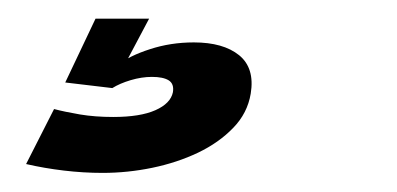

<svg xmlns="http://www.w3.org/2000/svg" viewBox="-20 -20 426 206"><path d="M90 165.5Q117 165.5 143.5 160Q170 154.5 192.5 143.8Q215 133 230.2 117.2Q245.5 101.5 249 80.5Q253.5 53 236.5 39.2Q219.5 25.5 188 25.5Q163 25.5 140.8 32.8Q118.5 40 107 49.5L100.5 74.5Q108.5 69.5 120.2 66Q132 62.5 143 62.5Q155 62.5 161 66.2Q167 70 165.5 79Q163 91 146.8 98.2Q130.5 105.5 101.5 105.5Q82 105.5 65.8 102.8Q49.5 100 38 97L8 156Q27.5 160.5 48.5 163Q69.5 165.5 90 165.5ZM100.5 74.5 140 0H82.5L50 68.5Z"/></svg>

Font: Anybody UltraCondensed Thin SemiBold
Style: Italic
Weight: 600
Italic angle: -10°
Version: Version 1.111